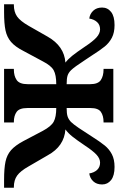

<svg xmlns="http://www.w3.org/2000/svg" viewBox="160 -742 582 942"><g transform="rotate(90 451.0 -271.0)"><path d="M1 -48H4Q38 -48 60.5 -63.5Q83 -79 107 -121L160 -214Q206 -295 287 -301Q270 -314 253.5 -334.5Q237 -355 210 -395Q183 -436 163.5 -453.5Q144 -471 124 -471Q102 -471 88.5 -456.5Q75 -442 71 -418Q48 -421 32.5 -437.5Q17 -454 17 -481Q17 -508 38.5 -525Q60 -542 103 -542Q140 -542 165 -529Q190 -516 208 -494Q226 -472 254 -428L274 -398Q309 -344 325 -328Q337 -316 351 -311.5Q365 -307 393 -307V-422Q393 -461 373 -474.5Q353 -488 321 -488H318V-536H581V-488H578Q548 -488 529 -475Q510 -462 510 -424V-307Q537 -307 551 -311.5Q565 -316 578 -328Q589 -339 607.5 -366Q626 -393 648 -428Q676 -472 694 -494Q712 -516 737 -529Q762 -542 799 -542Q842 -542 863.5 -525Q885 -508 885 -481Q885 -454 869.5 -437.5Q854 -421 831 -418Q827 -442 813.5 -456.5Q800 -471 778 -471Q758 -471 739 -453.5Q720 -436 693 -395Q666 -355 649.5 -334.5Q633 -314 615 -301Q698 -295 742 -214L796 -121Q819 -80 841.5 -64Q864 -48 898 -48H901V0H862Q806 0 773 -7Q740 -14 717 -34Q694 -54 672 -95L622 -190Q600 -231 577 -243.5Q554 -256 510 -256V-114Q510 -75 529 -61.5Q548 -48 578 -48H581V0H318V-48H321Q353 -48 373 -62Q393 -76 393 -116V-256Q348 -256 325 -243.5Q302 -231 281 -190L230 -95Q209 -54 185.5 -34Q162 -14 129 -7Q96 0 40 0H1Z"/></g></svg>

Font: Noto Serif SemiBold
Style: Regular
Weight: 600
Designer: Monotype Design Team
Foundry: Monotype Imaging Inc.
Version: Version 1.001